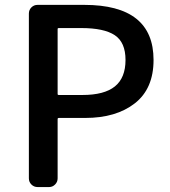

<svg xmlns="http://www.w3.org/2000/svg" viewBox="-20 -756 686 776"><path d="M131.8 0Q117.2 0 106.9 -10.3Q96.7 -20.5 96.7 -35.2V-701.2Q96.7 -715.8 106.9 -726.1Q117.2 -736.3 131.8 -736.3H320.3Q600.6 -736.3 600.6 -513.7Q600.6 -397.5 524.9 -338.4Q449.2 -279.3 324.2 -279.3H217.8Q212.9 -279.3 212.9 -274.4V-35.2Q212.9 -20.5 202.6 -10.3Q192.4 0 178.7 0ZM212.9 -376Q212.9 -372.1 217.8 -372.1H313.5Q401.4 -372.1 444.3 -406.7Q487.3 -441.4 487.3 -513.7Q487.3 -585 443.8 -613.8Q400.4 -642.6 308.6 -642.6H217.8Q212.9 -642.6 212.9 -638.7Z"/></svg>

Font: Gen Jyuu GothicL Medium
Style: Regular
Weight: 500
Designer: [Source Han Sans]
Ryoko NISHIZUKA  (kana & ideographs); Paul D. Hunt (Latin, Greek & Cyrillic); Wenlong ZHANG  (bopomofo
Version: Version 1.002.20150607